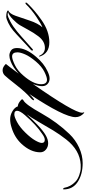

<svg xmlns="http://www.w3.org/2000/svg" viewBox="89 -765 667 1475"><g transform="rotate(-90 422.5 -27.5)"><path d="M-93 274Q-180 274 -237.5 236Q-295 198 -295 128Q-295 124 -292 124Q-285 124 -283 132Q-274 183 -234 220Q-216 237 -184.5 248Q-153 259 -132 259Q-111 259 -105 259Q6 253 89 147Q128 97 158 47.5Q188 -2 223 -63Q258 -124 282 -156Q251 -121 204 -76Q157 -31 123 -11Q89 9 60 9Q31 9 10.5 -8.5Q-10 -26 -10 -52Q-10 -126 56 -197Q106 -250 180 -272Q213 -283 244.5 -283Q276 -283 305.5 -265.5Q335 -248 343 -224Q359 -224 378 -210.5Q397 -197 397 -191Q397 -185 389 -181Q357 -165 288 -41Q221 78 131 172Q86 219 26.5 246.5Q-33 274 -93 274ZM62 -40Q62 -17 86 -17Q105 -17 133 -38Q201 -83 275 -169Q309 -208 309 -230Q309 -238 303.5 -244.5Q298 -251 280 -251Q262 -251 222.5 -230Q183 -209 141.5 -166.5Q100 -124 81 -90.5Q62 -57 62 -40Z M791 -231Q791 -161 723 -83Q672 -23 613 4Q580 20 558 20Q536 20 522 10Q498 -6 498 -37Q498 -68 515 -108Q294 208 294 270Q294 276 296.5 280.5Q299 285 295 286L292 285Q260 257 260 219Q260 132 438 -136Q390 -88 390 -102Q390 -110 401 -120Q450 -162 507 -235Q564 -308 580.5 -324.5Q597 -341 621 -341Q645 -341 669 -316Q649 -292 594 -217Q642 -262 691 -280Q715 -289 734 -289Q753 -289 772 -276.5Q791 -264 791 -231ZM513 -45Q513 0 548 0Q568 0 608.5 -20Q649 -40 687.5 -85.5Q726 -131 742 -167.5Q758 -204 758 -227Q758 -268 726 -268Q705 -268 661 -247Q617 -226 579 -181Q513 -105 513 -45Z M726 -55Q725 -56 725 -58Q725 -60 728.5 -60Q732 -60 733 -56Q751 -16 792 -16Q843 -16 881 -66Q909 -103 930.5 -143.5Q952 -184 966.5 -208Q981 -232 1011.5 -262Q1042 -292 1067 -299Q1061 -302 1047 -302Q1033 -302 994.5 -281.5Q956 -261 918 -229.5Q880 -198 836 -158Q792 -118 783 -111Q774 -104 772 -111Q770 -118 777 -124Q803 -146 852 -192.5Q901 -239 926.5 -260.5Q952 -282 984 -297.5Q1016 -313 1032 -313Q1072 -313 1081 -299Q1055 -288 1038.5 -241Q1022 -194 1001.5 -132Q981 -70 950 -35Q976 -45 1030.5 -81.5Q1085 -118 1127 -161Q1136 -169 1140 -163Q1140 -161 1140 -158.5Q1140 -156 1121 -137Q1102 -118 1074.5 -94.5Q1047 -71 1006 -42Q921 18 835.5 18Q750 18 726 -55Z"/></g></svg>

Font: Arizonia
Style: Regular
Weight: 400
Designer: Robert E. Leuschke
Foundry: Robert E. Leuschke
Version: Version 1.003